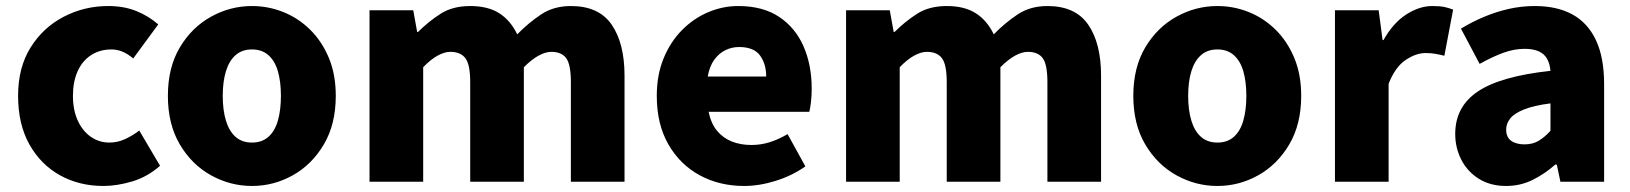

<svg xmlns="http://www.w3.org/2000/svg" viewBox="-20 -603 5407 637"><path d="M323 14Q243 14 179 -21.5Q115 -57 77.5 -124Q40 -191 40 -285Q40 -379 81.5 -445.5Q123 -512 191.5 -547.5Q260 -583 339 -583Q391 -583 432 -566.5Q473 -550 505 -522L422 -409Q403 -425 385.5 -432Q368 -439 350 -439Q311 -439 282 -420Q253 -401 237.5 -366.5Q222 -332 222 -285Q222 -238 238 -203Q254 -168 281.5 -149Q309 -130 343 -130Q370 -130 395 -141.5Q420 -153 442 -170L511 -53Q469 -16 418.5 -1Q368 14 323 14Z M816 14Q744 14 680 -21.5Q616 -57 576.5 -124Q537 -191 537 -285Q537 -379 576.5 -445.5Q616 -512 680 -547.5Q744 -583 816 -583Q870 -583 920 -563Q970 -543 1009 -504.5Q1048 -466 1071 -411Q1094 -356 1094 -285Q1094 -191 1054.5 -124Q1015 -57 951.5 -21.5Q888 14 816 14ZM816 -130Q849 -130 870.5 -149Q892 -168 902 -203Q912 -238 912 -285Q912 -332 902 -366.5Q892 -401 870.5 -420Q849 -439 816 -439Q783 -439 761.5 -420Q740 -401 729.5 -366.5Q719 -332 719 -285Q719 -238 729.5 -203Q740 -168 761.5 -149Q783 -130 816 -130Z M1206 0V-569H1351L1364 -497H1367Q1402 -532 1442 -557.5Q1482 -583 1540 -583Q1599 -583 1636.5 -559Q1674 -535 1696 -489Q1733 -527 1775 -555Q1817 -583 1874 -583Q1967 -583 2009.5 -521Q2052 -459 2052 -352V0H1874V-330Q1874 -389 1858.5 -410Q1843 -431 1809 -431Q1790 -431 1767 -418.5Q1744 -406 1718 -380V0H1540V-330Q1540 -389 1524 -410Q1508 -431 1474 -431Q1455 -431 1432 -418.5Q1409 -406 1384 -380V0Z M2449 14Q2367 14 2301.5 -21.5Q2236 -57 2197.5 -124Q2159 -191 2159 -285Q2159 -354 2181.5 -409Q2204 -464 2242.5 -503Q2281 -542 2329.5 -562.5Q2378 -583 2429 -583Q2511 -583 2565 -547Q2619 -511 2646 -449Q2673 -387 2673 -309Q2673 -285 2670.5 -264Q2668 -243 2665 -232H2331Q2339 -193 2359 -169Q2379 -145 2408 -133.5Q2437 -122 2473 -122Q2504 -122 2533 -131Q2562 -140 2593 -158L2652 -51Q2608 -20 2553.5 -3Q2499 14 2449 14ZM2328 -349H2522Q2522 -391 2501.5 -419Q2481 -447 2432 -447Q2408 -447 2386.5 -436.5Q2365 -426 2349.5 -404.5Q2334 -383 2328 -349Z M2787 0V-569H2932L2945 -497H2948Q2983 -532 3023 -557.5Q3063 -583 3121 -583Q3180 -583 3217.5 -559Q3255 -535 3277 -489Q3314 -527 3356 -555Q3398 -583 3455 -583Q3548 -583 3590.5 -521Q3633 -459 3633 -352V0H3455V-330Q3455 -389 3439.5 -410Q3424 -431 3390 -431Q3371 -431 3348 -418.5Q3325 -406 3299 -380V0H3121V-330Q3121 -389 3105 -410Q3089 -431 3055 -431Q3036 -431 3013 -418.5Q2990 -406 2965 -380V0Z M4019 14Q3947 14 3883 -21.5Q3819 -57 3779.5 -124Q3740 -191 3740 -285Q3740 -379 3779.5 -445.5Q3819 -512 3883 -547.5Q3947 -583 4019 -583Q4073 -583 4123 -563Q4173 -543 4212 -504.5Q4251 -466 4274 -411Q4297 -356 4297 -285Q4297 -191 4257.5 -124Q4218 -57 4154.5 -21.5Q4091 14 4019 14ZM4019 -130Q4052 -130 4073.5 -149Q4095 -168 4105 -203Q4115 -238 4115 -285Q4115 -332 4105 -366.5Q4095 -401 4073.5 -420Q4052 -439 4019 -439Q3986 -439 3964.5 -420Q3943 -401 3932.5 -366.5Q3922 -332 3922 -285Q3922 -238 3932.5 -203Q3943 -168 3964.5 -149Q3986 -130 4019 -130Z M4409 0V-569H4554L4567 -470H4570Q4602 -527 4645.5 -555Q4689 -583 4732 -583Q4758 -583 4773.5 -579.5Q4789 -576 4801 -571L4772 -418Q4756 -422 4742 -424.5Q4728 -427 4709 -427Q4678 -427 4643.5 -404Q4609 -381 4587 -325V0Z M4977 14Q4925 14 4887 -9.5Q4849 -33 4828.5 -72.5Q4808 -112 4808 -159Q4808 -249 4883 -299.5Q4958 -350 5124 -368Q5122 -391 5113 -407.5Q5104 -424 5085.5 -432.5Q5067 -441 5038 -441Q5004 -441 4968 -428Q4932 -415 4889 -391L4827 -508Q4865 -531 4904.5 -547.5Q4944 -564 4986 -573.5Q5028 -583 5072 -583Q5146 -583 5197 -555Q5248 -527 5275 -469.5Q5302 -412 5302 -323V0H5157L5145 -57H5140Q5105 -26 5064.5 -6Q5024 14 4977 14ZM5038 -124Q5065 -124 5085 -136Q5105 -148 5124 -169V-260Q5069 -253 5036.5 -240Q5004 -227 4990.5 -210Q4977 -193 4977 -173Q4977 -148 4993.5 -136Q5010 -124 5038 -124Z"/></svg>

Font: Noto Sans TC Thin Black
Style: Regular
Weight: 900
Version: Version 2.004-H2;hotconv 1.0.118;makeotfexe 2.5.65603